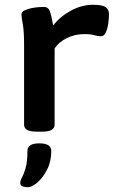

<svg xmlns="http://www.w3.org/2000/svg" viewBox="-20 -550 478 805"><path d="M134 2Q106 2 93.5 -5.5Q81 -13 81 -27V-357Q81 -421 75.5 -449.5Q70 -478 70 -490Q70 -500 82 -506Q94 -512 110.5 -515.5Q127 -519 142 -520Q157 -521 164 -521Q182 -521 188.5 -504.5Q195 -488 203 -443Q232 -481 277.5 -505.5Q323 -530 370 -530Q409 -530 423 -520Q437 -510 437 -490Q437 -478 434.5 -456Q432 -434 424.5 -416Q417 -398 403 -398Q389 -398 375 -402.5Q361 -407 333 -407Q293 -407 259.5 -390Q226 -373 209 -347V-27Q209 -13 196.5 -5.5Q184 2 156 2ZM96 235Q85 235 75 231.5Q65 228 65 217Q65 207 72.5 193.5Q80 180 87.5 154Q95 128 95 83Q95 51 145 51Q195 51 195 83Q195 127 177.5 161Q160 195 137 215Q114 235 96 235Z"/></svg>

Font: Asap Expanded SemiBold
Style: Regular
Weight: 600
Width: 7
Designer: Pablo Cosgaya
Foundry: Omnibus-Type
Version: Version 3.001; ttfautohint (v1.8.4.7-5d5b)